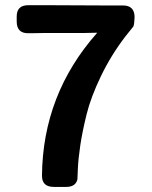

<svg xmlns="http://www.w3.org/2000/svg" viewBox="-20 -715 590 746"><path d="M44.9 -631.8V-650.9Q44.9 -694.8 89.8 -694.8H166L387.2 -693.8H458Q502.9 -693.8 502.9 -647.9Q502 -620.1 498 -611.8Q497.1 -610.8 467.8 -574.2Q411.6 -501 372.3 -419.4Q333 -337.9 316.4 -270.5Q299.8 -203.1 292 -150.6Q284.2 -98.1 282.5 -59.1Q280.8 -20 280.8 -18.1Q273.9 10.7 238.8 11.2H189Q143.1 11.2 143.1 -32.2Q146 -349.1 357.9 -587.9L312 -586.9H158.2L101.1 -585.9H88.9Q44.9 -585.9 44.9 -631.8Z"/></svg>

Font: CMU Sans Serif
Style: Bold
Weight: 700
Version: Version 0.7.0